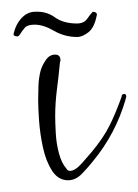

<svg xmlns="http://www.w3.org/2000/svg" viewBox="-20 -294 235 327"><path d="M96 13Q79 13 68.5 -3.5Q58 -20 53 -43.5Q48 -67 46.5 -89Q45 -111 45 -123Q45 -136 45.5 -148.5Q46 -161 49 -173Q51 -181 57.5 -191Q64 -201 74 -201Q83 -201 83 -191L82 -187Q80 -165 77 -142Q74 -119 74 -96Q74 -85 75 -67Q76 -49 80.5 -32.5Q85 -16 93 -7Q95 -3 99 -3Q108 -3 119.5 -16Q131 -29 136 -35Q156 -59 166.5 -80Q177 -101 187 -129Q187 -134 192 -134Q195 -134 195 -129Q195 -128 194.5 -127.5Q194 -127 194 -125Q177 -66 138 -19Q131 -10 120 1.5Q109 13 96 13ZM112 -231Q90 -231 72 -241.5Q54 -252 39 -252Q27 -252 22.5 -247Q18 -242 13 -234Q11 -232 10 -232Q3 -232 3 -236Q7 -253 17 -263.5Q27 -274 40 -274Q59 -275 73.5 -264.5Q88 -254 111 -254Q123 -254 128.5 -262Q134 -270 138 -274Q140 -274 142.5 -273Q145 -272 145 -269Q141 -247 130.5 -239Q120 -231 112 -231Z"/></svg>

Font: Sassy Frass
Style: Regular
Weight: 400
Designer: Robert E. Leuschke
Foundry: Robert E. Leuschke
Version: Version 1.010; ttfautohint (v1.8.3)